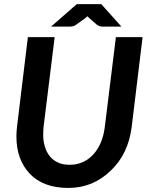

<svg xmlns="http://www.w3.org/2000/svg" viewBox="-20 -903 711 931"><path d="M319.3 -104Q352.5 -104 381.8 -117.2Q439.9 -143.6 469.2 -212.9Q483.4 -247.1 488.3 -288.6L542 -723.1H671.4L618.7 -288.6Q602.5 -157.2 517.6 -76.2Q430.7 8.8 310.1 8.3Q189.5 7.8 124.5 -60.5Q59.6 -128.9 59.6 -241.2Q59.6 -263.7 62.5 -288.6L115.2 -723.1H245.1L191.4 -289.1Q189.5 -270.5 189.5 -244.6Q189.5 -218.8 197.8 -191.4Q206.1 -164.1 222.2 -144.5Q238.3 -125 262.7 -114.3Q286.1 -103.5 319.3 -104ZM478.5 -773.9Q463.9 -773.9 450.7 -782.2L411.1 -816.9Q407.2 -820.8 403.8 -824.2L396 -816.9L347.7 -782.2Q336.4 -773.9 316.9 -773.9H227.5L352.1 -882.8H471.2L568.8 -773.9Z"/></svg>

Font: Lato-BoldItalic
Style: Bold Italic
Weight: 700
Italic angle: -7°
Designer: Lukasz Dziedzic
Foundry: tyPoland Lukasz Dziedzic
Version: Version 1.104; Western+Polish opensource